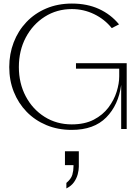

<svg xmlns="http://www.w3.org/2000/svg" viewBox="-20 -725 777 1079"><path d="M383 5Q305 5 240.5 -22Q176 -49 129.5 -97Q83 -145 57.5 -209Q32 -273 32 -348Q32 -422 57 -487Q82 -552 128.5 -601Q175 -650 240 -677.5Q305 -705 384 -705Q470 -705 536.5 -674.5Q603 -644 649 -588L608 -567Q568 -617 509 -645.5Q450 -674 384 -674Q299 -674 231.5 -631Q164 -588 125 -514.5Q86 -441 86 -348Q86 -257 124.5 -184Q163 -111 230.5 -68.5Q298 -26 383 -26Q456 -26 507 -52.5Q558 -79 589.5 -121Q621 -163 635.5 -209.5Q650 -256 650 -296V-339H407V-370H692V0H661V-248Q646 -135 577 -65Q508 5 383 5ZM353 334V303Q380 280 386.5 257Q393 234 393 211V203H345V125H423V212Q423 230 417 253.5Q411 277 396 298.5Q381 320 353 334Z"/></svg>

Font: Panamera Light
Style: Regular
Weight: 300
Designer: Bastien Sozeau
Foundry: NBR — Bastien Sozeau
Version: Version 3.002; ttfautohint (v1.8.4.7-5d5b);gftools[0.9.33]